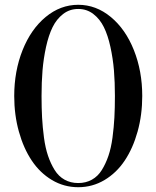

<svg xmlns="http://www.w3.org/2000/svg" viewBox="-20 -780 659 810"><path d="M40 -375Q40 -480 75.2 -568.4Q110.4 -656.7 172.6 -708.3Q234.9 -759.8 310.1 -759.8Q385.3 -759.8 447.5 -708.3Q509.8 -656.7 544.9 -568.4Q580.1 -480 580.1 -375Q580.1 -295.4 560.5 -225.1Q541 -154.8 506.3 -102.8Q471.7 -50.8 420.9 -20.5Q370.1 9.8 310.1 9.8Q250 9.8 199.2 -20.5Q148.4 -50.8 113.8 -102.8Q79.1 -154.8 59.6 -225.1Q40 -295.4 40 -375ZM155.3 -375Q155.3 -325.2 157.5 -284.2Q159.7 -243.2 165.5 -199.5Q171.4 -155.8 182.6 -122.8Q193.8 -89.8 210.4 -63Q227.1 -36.1 252.4 -22Q277.8 -7.8 310.1 -7.8Q342.3 -7.8 367.7 -22Q393.1 -36.1 409.7 -63Q426.3 -89.8 437.5 -122.8Q448.7 -155.8 454.6 -199.5Q460.4 -243.2 462.6 -284.2Q464.8 -325.2 464.8 -375Q464.8 -433.1 460.7 -483.2Q456.5 -533.2 445.8 -582.3Q435.1 -631.3 418.2 -665.5Q401.4 -699.7 373.8 -720.9Q346.2 -742.2 310.1 -742.2Q273.9 -742.2 246.3 -720.9Q218.8 -699.7 201.9 -665.5Q185.1 -631.3 174.3 -582.3Q163.6 -533.2 159.4 -483.2Q155.3 -433.1 155.3 -375Z"/></svg>

Font: Bodoni* 11pt
Style: Regular
Weight: 400
Version: Version 2.3